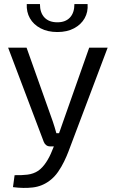

<svg xmlns="http://www.w3.org/2000/svg" viewBox="-20 -722 572 947"><path d="M511 -487 317 27Q309 48 296.5 74Q284 100 266.5 125.5Q249 151 225 169Q188 197 142.5 202.5Q97 208 44 201L52 142Q84 143 114.5 139.5Q145 136 169 120Q190 105 207.5 78.5Q225 52 237 21L261 -37Q269 -57 277 -81Q285 -105 292 -124L420 -487ZM111 -487 240 -124Q245 -109 249.5 -94.5Q254 -80 258 -65H281L252 0H227Q216 0 208 -6Q200 -12 196 -22L20 -487ZM347 -702H412Q415 -663 397.5 -632Q380 -601 345.5 -582.5Q311 -564 263 -564Q215 -564 180 -582.5Q145 -601 127.5 -632Q110 -663 112 -702H177Q177 -659 199.5 -635.5Q222 -612 263 -612Q303 -612 325 -635.5Q347 -659 347 -702Z"/></svg>

Font: Exo 2
Style: Regular
Weight: 400
Designer: Natanael Gama
Foundry: Natanael Gama
Version: Version 2.010